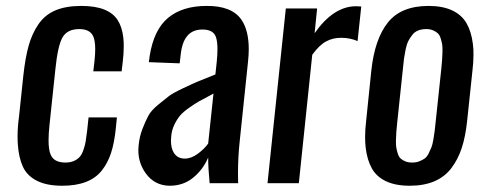

<svg xmlns="http://www.w3.org/2000/svg" viewBox="-20 -606 1611 635"><path d="M186 8.3Q134.3 8.3 101.8 -8.3Q69.3 -24.9 55.7 -54.7Q42 -85 39.1 -127Q38.1 -140.1 38.1 -154.8Q38.1 -185.5 43 -221.2L57.1 -355.5Q63.5 -414.1 74.5 -453.9Q85.4 -493.7 106.7 -525.1Q127.9 -556.6 162.8 -571.5Q197.8 -586.4 248.5 -586.4Q294.9 -586.4 324.7 -574.5Q354.5 -562.5 369.1 -539.6Q383.8 -516.6 387.7 -482.4Q389.6 -467.3 389.2 -450.7Q389.2 -428.7 386.2 -403.8L382.3 -370.1H288.6L292.5 -404.3Q294.9 -426.3 294.9 -443.4Q294.9 -471.7 288.1 -486.3Q277.3 -509.8 242.2 -509.8Q202.1 -509.8 186.5 -481.9Q170.9 -454.1 163.1 -376.5L144 -195.8Q140.6 -164.6 140.6 -142.1Q140.6 -110.4 147.5 -94.7Q158.2 -68.4 196.3 -68.4Q212.4 -68.4 224.1 -73.5Q235.8 -78.6 243.2 -86.7Q250.5 -94.7 255.6 -109.1Q260.7 -123.5 263.2 -137.5Q265.6 -151.4 268.1 -172.9L272.9 -217.8H366.7L362.8 -179.2Q357.9 -132.8 347.2 -99.9Q336.4 -66.9 316.4 -41.7Q296.4 -16.6 263.9 -4.2Q231.4 8.3 186 8.3Z M541 8.3Q491.7 7.8 462.4 -32.2Q437.5 -66.4 437.5 -109.4Q437.5 -117.2 438.5 -125.5Q441.4 -154.8 451.2 -179.9Q460.9 -205.1 470.5 -222.9Q480 -240.7 502.9 -259.5Q525.9 -278.3 538.6 -288.1Q551.3 -297.9 585.2 -314Q619.1 -330.1 633.1 -335.9Q647 -341.8 689 -358.4Q691.4 -359.4 692.4 -359.9L696.8 -401.4Q699.2 -425.3 699.2 -443.4Q699.2 -469.7 693.8 -484.4Q684.6 -508.8 648.9 -508.3Q585.9 -508.3 577.6 -424.8L574.2 -396.5L472.2 -400.4Q472.7 -402.8 473.6 -410.4Q474.6 -418 475.1 -421.4Q488.8 -507.8 536.1 -547.1Q583.5 -586.4 663.6 -586.4Q746.6 -586.9 778.3 -541Q802.7 -505.9 802.7 -443.4Q802.7 -424.3 800.3 -402.3L772.5 -136.2Q767.1 -85.9 767.1 -31.2Q767.1 -15.6 767.6 0H673.3Q668.5 -49.3 668.5 -85Q651.9 -45.4 619.1 -18.6Q586.4 8.3 541 8.3ZM591.3 -81.5Q612.8 -81.5 634.8 -97.9Q656.7 -114.3 668.5 -131.3L686 -296.4Q682.6 -294.9 676.8 -291.5Q650.9 -277.8 638.2 -270.8Q625.5 -263.7 605.7 -249.8Q585.9 -235.8 575.9 -224.1Q565.9 -212.4 557.1 -194.6Q548.3 -176.8 546.4 -156.7Q545.4 -148.4 545.4 -141.1Q545.4 -116.2 554.7 -101.1Q566.4 -81.5 591.3 -81.5Z M864.7 0 925.3 -578.1H1028.8L1020.5 -496.1Q1083 -585.4 1157.7 -585.4Q1160.2 -585.4 1174.8 -584.5L1162.6 -470.2Q1137.7 -481 1107.9 -481Q1080.6 -481 1058.1 -468.8Q1035.6 -456.5 1012.7 -424.8L968.3 0Z M1420.4 -198.7 1439.5 -378.4Q1441.4 -397 1442.1 -407.2Q1442.9 -417.5 1443.4 -433.8Q1443.8 -450.2 1442.4 -459Q1440.9 -467.8 1437.5 -479Q1434.1 -490.2 1428 -495.8Q1421.9 -501.5 1412.4 -505.6Q1402.8 -509.8 1389.6 -509.8Q1374.5 -509.8 1362.8 -505.1Q1351.1 -500.5 1343.3 -490.2Q1335.4 -480 1330.3 -470Q1325.2 -460 1321.5 -442.4Q1317.9 -424.8 1316.2 -412.4Q1314.5 -399.9 1312.5 -378.4L1293.5 -198.7Q1291.5 -179.7 1290.8 -169.7Q1290 -159.7 1289.6 -143.6Q1289.1 -127.4 1290.5 -118.7Q1292 -109.9 1295.4 -98.6Q1298.8 -87.4 1304.9 -81.8Q1311 -76.2 1320.6 -72.3Q1330.1 -68.4 1343.3 -68.4Q1356.4 -68.4 1366.9 -72.5Q1377.4 -76.7 1384.8 -82Q1392.1 -87.4 1397.7 -98.6Q1403.3 -109.9 1406.7 -118.4Q1410.2 -127 1413.1 -143.6Q1416 -160.2 1417.2 -169.9Q1418.5 -179.7 1420.4 -198.7ZM1189.5 -116.7Q1187.5 -133.8 1187.5 -152.8Q1187.5 -177.7 1190.9 -205.6L1208 -372.1Q1219.2 -477.1 1262.9 -531.7Q1306.6 -586.4 1397.5 -586.4Q1444.3 -586.4 1476.1 -571.3Q1507.8 -556.2 1523.4 -528.3Q1539.1 -500.5 1543.9 -460.9Q1546.4 -443.4 1545.9 -423.8Q1545.9 -399.4 1542.5 -372.1L1524.9 -205.6Q1519.5 -154.3 1507.1 -116.5Q1494.6 -78.6 1472.7 -49.8Q1450.7 -21 1416.3 -6.3Q1381.8 8.3 1335 8.3Q1288.1 8.3 1256.6 -6.6Q1225.1 -21.5 1209.7 -49.3Q1194.3 -77.1 1189.5 -116.7Z"/></svg>

Font: Oswald
Style: Regular
Weight: 400
Designer: Vernon Adams
Foundry: Vernon Adams
Version: 3.0; ttfautohint (v0.94.23-7a4d-dirty) -l 8 -r 50 -G 200 -x 